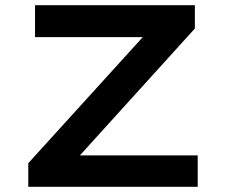

<svg xmlns="http://www.w3.org/2000/svg" viewBox="-20 -720 870 740"><path d="M89 0V-91L563 -613L612 -577H115V-700H731V-610L257 -87L209 -121H742V0Z"/></svg>

Font: Lexend Peta Medium
Style: Regular
Weight: 500
Designer: Bonnie Shaver-Troup, Thomas Jockin
Foundry: Lexend
Version: Version 1.007